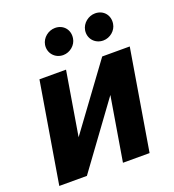

<svg xmlns="http://www.w3.org/2000/svg" viewBox="-138 -872 888 979"><g transform="rotate(-20 306.0 -382.5)"><path d="M193.5 -199.6 251.1 -545.5H106.9L16 0H165.8L419.4 -346.9L361.5 0H506L596.9 -545.5H447.4ZM193.9 -701.3C186.8 -657.7 218.8 -620 263.8 -620C300.8 -620 334.2 -648.4 339.1 -683.2C346.6 -728 316.4 -764.6 270.6 -764.6C234 -764.6 199.9 -737.2 193.9 -701.3ZM411.2 -701.3C403.8 -657 436.1 -620 481.2 -620C518.1 -620 551.5 -648.4 556.5 -683.2C563.9 -728 533.7 -764.6 487.9 -764.6C451.3 -764.6 417.3 -737.2 411.2 -701.3Z"/></g></svg>

Font: Margiela Sans
Style: Bold Italic
Weight: 700
Italic angle: -9.39999°
Designer: Stefan Endress, Andreas Faust
Version: Version 1.100;FEAKit 1.0